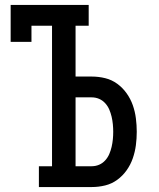

<svg xmlns="http://www.w3.org/2000/svg" viewBox="-20 -755 640 775"><path d="M137 0V-84H190V-651H107V-586H23V-735H338V-651H285V-446H350Q378 -446 404.5 -439.5Q431 -433 453 -417Q475 -401 491 -378.5Q507 -356 516 -330.5Q525 -305 528.5 -277.5Q532 -250 532 -223Q532 -196 528.5 -169Q525 -142 516 -116Q507 -90 491 -67.5Q475 -45 453 -29Q431 -13 404.5 -6.5Q378 0 350 0ZM285 -84H350Q366 -84 380 -90Q394 -96 404.5 -107.5Q415 -119 421 -133Q427 -147 430.5 -162Q434 -177 435.5 -192.5Q437 -208 437 -223Q437 -238 435.5 -253.5Q434 -269 430.5 -284Q427 -299 421 -313Q415 -327 404.5 -338.5Q394 -350 380 -356Q366 -362 350 -362H285Z"/></svg>

Font: Iosevka Slab Medium Extended
Style: Regular
Weight: 500
Width: 7
Monospace: yes
Designer: Belleve Invis
Foundry: Belleve Invis
Version: Version 11.1.1; ttfautohint (v1.8.3)